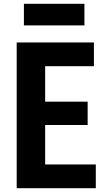

<svg xmlns="http://www.w3.org/2000/svg" viewBox="-20 -992 570 1012"><path d="M196 -125H485V0H68V-768H475V-643H196L218 -671V-434L196 -456H442V-333H196L218 -362V-97ZM425 -972V-858H106V-972Z"/></svg>

Font: Yaldevi
Style: Bold
Weight: 700
Designer: Sol Matas, Rajitha Manaperi, Kosala Senevirathne
Foundry: Mooniak
Version: Version 1.100